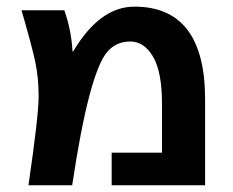

<svg xmlns="http://www.w3.org/2000/svg" viewBox="-20 -550 692 570"><path d="M43.9 -519.5H170.9Q191.4 -462.9 195.3 -397.5H197.3Q276.4 -530.3 378.9 -530.3Q588.9 -530.3 588.9 -254.9V0H311.5V-96.7H460.9V-242.2Q460.9 -335.9 434.6 -381.3Q408.2 -426.8 366.7 -426.8Q325.2 -426.8 298.8 -396.5Q244.1 -333 194.3 0H64.5Q94.7 -207 94.7 -263.2Q94.7 -319.3 84.5 -367.2Q74.2 -415 43.9 -519.5Z"/></svg>

Font: GenEi M Gothic v2 Bold
Style: Regular
Weight: 700
Version: Version 2.0